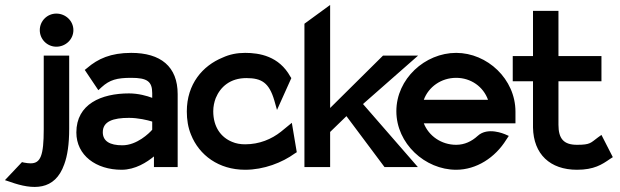

<svg xmlns="http://www.w3.org/2000/svg" viewBox="-128 -676 2508 777"><path d="M-87 60C5 93 94 97 132 -11C145 -46 152 -93 152 -155V-451H49V-153C49 -46 36 -15 -4 -15C-11 -15 -21 -16 -31 -18L-39 -20L-108 53ZM100 -487C137 -487 169 -516 169 -554C169 -592 137 -621 100 -621C63 -621 33 -591 33 -554C33 -517 63 -487 100 -487Z M364 11C420 11 467 -20 495 -43V0H591V-295C591 -407 522 -462 403 -462C320 -462 268 -438 225 -401L215 -393L270 -311L283 -323C316 -353 345 -361 403 -361C467 -361 488 -347 488 -299V-280C467 -288 432 -298 394 -298C282 -298 181 -255 181 -140C181 -47 261 11 364 11ZM394 -199C431 -199 469 -190 488 -184V-151C476 -137 426 -88 367 -88C316 -88 288 -105 288 -141C288 -185 330 -199 394 -199Z M645 -131C678 -48 757 11 864 11C940 11 1014 -18 1065 -55L1073 -60L1053 -179L1009 -143C971 -113 922 -92 864 -92C845 -92 827 -95 811 -102C767 -120 735 -161 735 -226C735 -245 739 -263 745 -279C764 -325 804 -360 869 -360C931 -360 961 -341 982 -270L993 -231L1051 -360L1047 -366C1001 -449 922 -462 864 -462C831 -462 801 -456 773 -443C692 -410 628 -336 628 -225C628 -192 633 -160 645 -131Z M1208 0V-142L1274 -206L1428 0H1563L1341 -255L1564 -451H1422L1208 -239V-656L1104 -580V0Z M1718 11C1800 11 1876 -38 1921 -111L1931 -126L1915 -133C1914 -133 1846 -164 1805 -126C1781 -104 1752 -90 1718 -90C1658 -90 1607 -126 1587 -177H1958V-224C1958 -356 1844 -462 1718 -462C1592 -462 1476 -357 1476 -226C1476 -95 1592 11 1718 11ZM1718 -361C1778 -361 1828 -325 1847 -272H1587C1606 -324 1657 -361 1718 -361Z M2029 -347V-160C2031 -52 2098 11 2207 11C2276 11 2308 -10 2341 -33L2352 -40L2306 -130L2292 -120C2262 -98 2262 -90 2207 -90C2153 -90 2132 -115 2132 -171V-347H2306V-449H2132V-632H2029V-449H1947V-347Z"/></svg>

Font: Charger Pro
Style: BlkNar
Weight: 900
Designer: Jasper
Foundry: Cannot Into Space Fonts
Version: Version 1.09